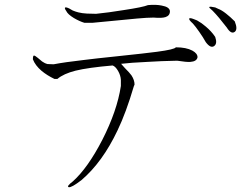

<svg xmlns="http://www.w3.org/2000/svg" viewBox="-20 -774 1040 795"><path d="M377.9 -716.8 339.8 -717.8Q320.3 -718.8 304.7 -722.7Q293 -725.6 281.2 -730.5Q264.6 -741.2 254.9 -743.2Q242.2 -745.1 254.9 -727.5Q260.7 -714.8 286.1 -699.2Q309.6 -685.5 329.1 -679.7H364.3L466.8 -689.5Q523.4 -695.3 547.9 -697.3Q590.8 -701.2 616.2 -701.2Q649.4 -698.2 665 -703.1Q683.6 -709 683.6 -727.5Q682.6 -745.1 649.4 -751Q626 -755.9 592.8 -752.9Q571.3 -744.1 493.2 -732.4Q427.7 -721.7 377.9 -716.8ZM202.1 -507.8 176.8 -508.8Q165 -511.7 154.3 -519.5Q147.5 -524.4 136.7 -534.2Q125 -543.9 121.1 -543.9Q116.2 -544.9 116.2 -528.3Q126 -502.9 152.3 -480.5Q174.8 -461.9 205.1 -447.3H217.8Q243.2 -468.8 293 -481.4Q344.7 -494.1 446.3 -502.9Q458 -499 468.8 -480.5Q479.5 -461.9 480.5 -443.4V-418Q464.8 -314.5 403.3 -194.3Q343.8 -79.1 282.2 -23.4Q253.9 -2 264.6 1Q275.4 3.9 317.4 -28.3Q404.3 -102.5 466.8 -234.4Q502 -307.6 534.2 -417L537.1 -423.8Q537.1 -442.4 524.4 -461.9Q516.6 -472.7 497.1 -492.2L481.4 -509.8Q521.5 -514.6 587.9 -517.6Q649.4 -521.5 709 -522.5H714.8Q752 -516.6 767.6 -517.6Q794.9 -519.5 797.9 -537.1Q797.9 -552.7 776.4 -564.5Q751 -578.1 708 -578.1Q703.1 -569.3 629.9 -559.6Q585.9 -553.7 464.8 -541Q370.1 -531.2 325.2 -525.4Q248 -516.6 202.1 -507.8ZM795.9 -689.5 781.2 -695.3Q765.6 -701.2 763.7 -697.3Q760.7 -692.4 778.3 -676.8Q789.1 -665 804.7 -642.6Q821.3 -619.1 832 -599.6Q851.6 -573.2 866.2 -583Q880.9 -592.8 871.1 -621.1Q855.5 -644.5 832 -664.1Q815.4 -678.7 795.9 -689.5ZM883.8 -737.3 871.1 -743.2Q849.6 -748 846.7 -745.1Q843.8 -743.2 860.4 -729.5Q873 -716.8 887.7 -699.2Q896.5 -688.5 911.1 -669.9L918.9 -660.2Q936.5 -631.8 951.2 -641.6Q965.8 -651.4 952.1 -685.5Q933.6 -704.1 916 -717.8Q897.5 -732.4 883.8 -737.3Z"/></svg>

Font: BatangChe
Style: Regular
Weight: 400
Monospace: yes
Version: Version 2.21